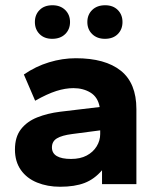

<svg xmlns="http://www.w3.org/2000/svg" viewBox="-20 -702 600 732"><path d="M37 0ZM209 10Q161 10 121.5 -6Q82 -22 59.5 -54Q37 -86 37 -132Q37 -180 60 -209.5Q83 -239 122 -254.5Q161 -270 209 -276L360 -294Q353 -332 325 -349Q297 -366 260 -366Q229 -366 194.5 -355Q160 -344 114 -318L71 -418Q116 -449 167 -464.5Q218 -480 269 -480Q381 -480 440.5 -432.5Q500 -385 500 -286V0H369V-53Q340 -19 302.5 -4.5Q265 10 209 10ZM251 -96Q286 -96 310.5 -109Q335 -122 348.5 -144Q362 -166 362 -191V-205L255 -191Q216 -186 197 -174.5Q178 -163 178 -140Q178 -118 196.5 -107Q215 -96 251 -96ZM380 -554Q350 -554 331.5 -572Q313 -590 313 -618Q313 -646 331.5 -664Q350 -682 381 -682Q411 -682 429 -664Q447 -646 447 -618Q447 -590 429 -572Q411 -554 380 -554ZM179 -554Q149 -554 131 -572Q113 -590 113 -618Q113 -646 131 -664Q149 -682 180 -682Q210 -682 228.5 -664Q247 -646 247 -618Q247 -590 228.5 -572Q210 -554 179 -554Z"/></svg>

Font: Gantari
Style: Bold
Weight: 700
Designer: Anugrah Pasau
Foundry: Lafontype
Version: Version 1.000; ttfautohint (v1.6)